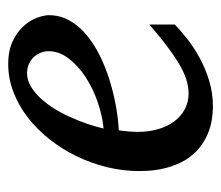

<svg xmlns="http://www.w3.org/2000/svg" viewBox="-56 -478 545 474"><g transform="rotate(-90 217.0 -240.5)"><path d="M328.1 -394Q328.1 -403.8 324.2 -413.3Q320.3 -422.9 313.5 -430.2Q306.6 -437.5 296.4 -442.1Q286.1 -446.8 273.9 -446.8Q257.3 -446.8 242.2 -438Q227.1 -429.2 213.1 -414.6Q199.2 -399.9 187.3 -380.9Q175.3 -361.8 165.8 -340.8Q156.2 -319.8 148.9 -298.3Q141.6 -276.9 137.2 -257.8Q168.9 -260.7 202.9 -272.5Q236.8 -284.2 264.6 -302.5Q292.5 -320.8 310.3 -344.2Q328.1 -367.7 328.1 -394ZM417 -393.1Q417 -365.7 404.3 -342.8Q391.6 -319.8 369.9 -301.3Q348.1 -282.7 319.6 -268.3Q291 -253.9 259.5 -243.9Q228 -233.9 195.3 -227.8Q162.6 -221.7 132.8 -220.2Q131.3 -210.4 130.1 -196.8Q128.9 -183.1 128.9 -173.8Q128.9 -146.5 135.5 -123.5Q142.1 -100.6 154.5 -83.7Q167 -66.9 184.6 -57.4Q202.1 -47.9 224.1 -47.9Q257.8 -47.9 298.3 -72.3Q338.9 -96.7 394 -145V-82Q379.9 -68.4 359.4 -52Q338.9 -35.6 312.7 -21.2Q286.6 -6.8 255.9 2.7Q225.1 12.2 190.9 12.2Q175.8 12.2 158 9.3Q140.1 6.3 122.6 -1.2Q105 -8.8 88.6 -22Q72.3 -35.2 59.8 -55.4Q47.4 -75.7 39.8 -103.8Q32.2 -131.8 32.2 -169.9Q32.2 -209.5 41.7 -248.8Q51.3 -288.1 68.6 -324Q85.9 -359.9 110.4 -390.9Q134.8 -421.9 164.1 -444.6Q193.4 -467.3 226.8 -480.2Q260.3 -493.2 295.9 -493.2Q330.6 -493.2 353.8 -481.7Q377 -470.2 391.1 -454.1Q405.3 -438 411.1 -420.9Q417 -403.8 417 -393.1Z"/></g></svg>

Font: Charis SIL CyrE
Style: Italic
Weight: 400
Italic angle: -11°
Foundry: SIL International
Version: Version 5.000